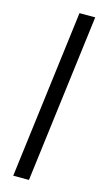

<svg xmlns="http://www.w3.org/2000/svg" viewBox="-124 -731 482 884"><g transform="rotate(15 116.5 -289.0)"><path d="M139 -690H214L113 112H38Z"/></g></svg>

Font: Rasa Medium
Style: Italic
Weight: 500
Italic angle: -7.10001°
Designer: Anna Giedrys (Yrsa+Rasa design), David Brezina (Yrsa art-direction, Rasa art-direction, design)
Foundry: Rosetta Type Foundry
Version: Version 2.004